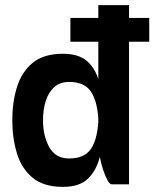

<svg xmlns="http://www.w3.org/2000/svg" viewBox="-20 -720 607 750"><path d="M255 -650H364V-700H484V-650H563V-557H484V0H417Q408 0 399 -17.5Q390 -35 382 -59.5Q374 -84 370 -107Q356 -53 323 -21.5Q290 10 226 10Q150 10 107 -26Q64 -62 46 -121.5Q28 -181 28 -250Q28 -320 46 -379Q64 -438 107 -474Q150 -510 226 -510Q284 -510 316.5 -484Q349 -458 364 -411V-557H255ZM250 -400Q214 -400 191.5 -379.5Q169 -359 158.5 -325Q148 -291 148 -250Q148 -189 172.5 -145Q197 -101 250 -101Q308 -101 333.5 -136Q359 -171 364 -243V-258Q359 -329 333.5 -364.5Q308 -400 250 -400Z"/></svg>

Font: Haskoy Bold
Style: Regular
Weight: 700
Designer: Ertekin Erdin
Foundry: Ertekin Erdin
Version: Version 1.500; ttfautohint (v1.8.3)